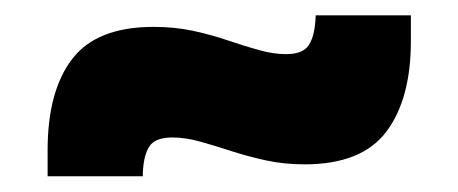

<svg xmlns="http://www.w3.org/2000/svg" viewBox="-20 -444 597 250"><path d="M376.5 -230Q350 -230 326 -235.2Q302 -240.5 280.5 -247.5Q259 -254.5 240 -259.8Q221 -265 204.5 -265Q182.5 -265 174.8 -253.8Q167 -242.5 166 -219V-214.5H42V-248.5Q42 -325.5 74 -367.2Q106 -409 180 -409Q207.5 -409 231.8 -403.8Q256 -398.5 277.2 -391.2Q298.5 -384 317.2 -378.8Q336 -373.5 352.5 -373.5Q374.5 -373.5 382.2 -385.5Q390 -397.5 391 -422V-424H515V-390.5Q515 -315 483 -272.5Q451 -230 376.5 -230Z"/></svg>

Font: Anek Gurmukhi Medium ExtraBold
Style: Regular
Weight: 800
Version: Version 1.003